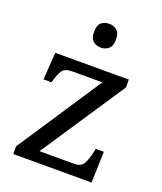

<svg xmlns="http://www.w3.org/2000/svg" viewBox="-140 -850 791 940"><g transform="rotate(20 255.5 -380.0)"><path d="M42 0V-40L332 -479H176Q136 -479 123 -458.5Q110 -438 99 -398L98 -394H56L66 -536H449V-495L158 -57H340Q375 -57 388 -82Q401 -107 408 -139L413 -162H455L450 0ZM266 -636Q242 -636 225.5 -650Q209 -664 209 -698Q209 -733 225.5 -746.5Q242 -760 266 -760Q289 -760 306 -746.5Q323 -733 323 -698Q323 -664 306 -650Q289 -636 266 -636Z"/></g></svg>

Font: Noto Serif Armenian
Style: Regular
Weight: 400
Designer: Monotype Design Team
Foundry: Monotype Imaging Inc.
Version: Version 2.007